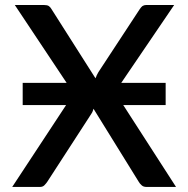

<svg xmlns="http://www.w3.org/2000/svg" viewBox="-20 -740 746 760"><path d="M467.8 -324.2 676.8 0H560.5Q547.9 0 541 -6.3Q532.7 -13.7 528.8 -21L350.1 -309.6Q349.6 -308.1 348.4 -304Q347.2 -299.8 346.2 -297.9Q345.7 -296.4 344.7 -294.7Q343.8 -293 342.3 -290.8Q340.8 -288.6 340.3 -287.6L167.5 -21Q163.1 -14.2 155.3 -6.3Q148.9 0 137.7 0H28.3L241.7 -324.2H69.8V-412.1H243.7L38.6 -720.2H154.3Q166.5 -720.2 172.9 -716.3Q179.2 -711.9 183.1 -705.1L357.9 -430.2Q358.9 -432.1 360.6 -436Q362.3 -439.9 362.8 -441.9Q363.3 -442.9 369.6 -454.6L532.7 -703.1Q538.6 -711.9 543.5 -715.8Q550.3 -720.2 558.1 -720.2H669.4L460 -412.1H635.7V-324.2Z"/></svg>

Font: Lato-SemiBold
Style: Regular
Weight: 500
Designer: Lukasz Dziedzic with Adam Twardoch and Botio Nikoltchev
Foundry: tyPoland Lukasz Dziedzic
Version: ""